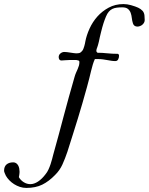

<svg xmlns="http://www.w3.org/2000/svg" viewBox="-234 -734 733 946"><path d="M-213.9 107.4Q-213.9 86.4 -201.7 76.2Q-189.5 65.9 -168.9 65.9Q-160.2 65.9 -154.1 70.3Q-147.9 74.7 -144.3 81.5Q-140.6 88.4 -139.2 96.2Q-137.7 104 -137.7 111.3Q-137.7 113.8 -137.9 117.4Q-138.2 121.1 -138.7 125.2Q-139.2 129.4 -139.9 133.1Q-140.6 136.7 -141.1 138.7Q-132.8 153.8 -117.2 163.6Q-101.6 173.3 -84.5 173.3Q-65.9 173.3 -46.4 160.4Q-26.9 147.5 -9.3 124Q-1.5 114.7 4.6 101.6Q10.7 88.4 15.1 75.2Q19.5 62 22.7 49.8Q25.9 37.6 27.8 29.8Q43 -24.4 55.7 -71.5Q68.4 -118.7 80.3 -163.8Q92.3 -209 105 -254.9Q117.7 -300.8 132.8 -353Q136.2 -365.7 140.6 -375.5Q145 -385.3 148.7 -393.8Q152.3 -402.3 154.8 -410.4Q157.2 -418.5 157.2 -428.2Q157.2 -434.6 152.1 -436Q147 -437.5 141.1 -438.5H112.3Q100.1 -438.5 88.6 -437.3Q77.1 -436 69.3 -436Q61.5 -436 58.3 -441.2Q55.2 -446.3 55.2 -452.6Q55.2 -463.9 64 -470.9Q72.8 -478 83 -478Q87.9 -478 96.4 -477.1Q105 -476.1 113.8 -474.6Q122.6 -473.1 130.4 -472.2Q138.2 -471.2 141.1 -471.2Q151.9 -471.2 158.2 -473.1Q164.6 -475.1 171.4 -483.9Q174.3 -487.3 176.8 -493.4Q179.2 -499.5 181.2 -506.3Q183.1 -513.2 184.6 -519.5Q186 -525.9 186.5 -529.8Q192.4 -560.5 207.3 -593.3Q222.2 -626 245.8 -652.6Q269.5 -679.2 301.8 -696.5Q334 -713.9 374.5 -713.9Q392.6 -713.9 411.6 -708.5Q423.3 -705.1 431.9 -702.1Q440.4 -699.2 447 -696Q453.6 -692.9 458.7 -689.2Q463.9 -685.5 468.8 -680.2Q476.6 -670.9 477.8 -657.5Q479 -644 479 -635.3Q479 -628.4 475.8 -622.6Q472.7 -616.7 467.5 -612.3Q462.4 -607.9 455.8 -605.5Q449.2 -603 442.9 -603Q435.1 -603 429.2 -606.9Q423.3 -610.8 420.9 -619.1Q417 -631.3 415.5 -645Q414.1 -658.7 409.9 -670.4Q405.8 -682.1 396.5 -689.9Q387.2 -697.8 368.2 -697.8Q353.5 -697.8 341.6 -696.3Q329.6 -694.8 319.8 -690.2Q310.1 -685.5 302.2 -676.5Q294.4 -667.5 288.1 -652.3Q284.7 -644 281.7 -636.2Q278.8 -628.4 275.9 -619.4Q272.9 -610.4 270 -599.6Q267.1 -588.9 263.7 -575.2Q260.3 -562 257.8 -550.8Q255.4 -539.6 253.4 -529.8Q251 -519 248.8 -512Q246.6 -504.9 244.9 -500.2Q243.2 -495.6 241.9 -491.9Q240.7 -488.3 240.7 -483.9Q240.7 -481 241.7 -479Q242.7 -477.1 246.1 -474.1Q269.5 -474.1 294.4 -471.4Q319.3 -468.8 345.7 -468.8Q348.6 -468.8 350.6 -465.8Q352.5 -462.9 352.5 -459.5Q352.5 -449.2 348.1 -441.2Q343.8 -433.1 334 -433.1Q324.2 -433.1 314.5 -434.6Q304.7 -436 294.4 -438Q284.2 -439.9 273.4 -441.4Q262.7 -442.9 251 -442.9H233.4Q227.5 -430.2 223.1 -415.5Q218.8 -400.9 214.6 -383.8Q210.4 -366.7 205.6 -346.9Q200.7 -327.1 194.3 -304.2Q182.6 -262.2 171.9 -224.9Q161.1 -187.5 149.7 -150.4Q138.2 -113.3 125.7 -73.5Q113.3 -33.7 98.1 13.7Q86.9 46.9 73.7 76.2Q60.5 105.5 37.1 128.4Q6.8 159.7 -25.9 175.8Q-58.6 191.9 -104.5 191.9Q-120.6 191.9 -136 186.8Q-151.4 181.6 -164.6 173.3Q-177.7 165 -188.2 154.1Q-198.7 143.1 -205.1 131.8Q-207.5 126.5 -210.7 119.1Q-213.9 111.8 -213.9 107.4Z"/></svg>

Font: IM FELL French Canon
Style: Italic
Weight: 400
Italic angle: -17°
Designer: Igino Marini
Foundry: Igino Marini
Version: 3.00